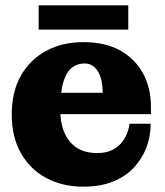

<svg xmlns="http://www.w3.org/2000/svg" viewBox="-20 -688 618 720"><path d="M293 12Q214 12 153.5 -20.5Q93 -53 58.5 -113.5Q24 -174 24 -259Q24 -344 58.5 -404.5Q93 -465 153.5 -497.5Q214 -530 293 -530L297 -450Q270 -450 249.5 -434Q229 -418 217.5 -380.5Q206 -343 206 -276Q206 -201 241.5 -157.5Q277 -114 344 -114Q382 -114 407.5 -129Q433 -144 447.5 -169.5Q462 -195 466 -224H545Q545 -176 528.5 -133.5Q512 -91 480.5 -58Q449 -25 402 -6.5Q355 12 293 12ZM114 -260V-340H365L546 -287V-260ZM365 -340Q365 -374 357 -398.5Q349 -423 334 -436.5Q319 -450 297 -450L293 -530Q375 -530 431 -498.5Q487 -467 516.5 -412.5Q546 -358 546 -287ZM125 -577V-668H461V-577Z"/></svg>

Font: Montagu Slab 144pt
Style: Bold
Weight: 700
Designer: Florian Karsten
Foundry: Florian Karsten
Version: Version 1.000